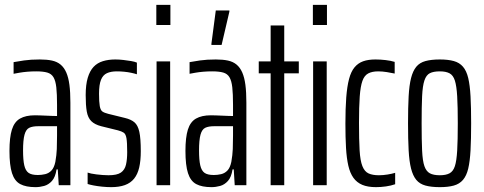

<svg xmlns="http://www.w3.org/2000/svg" viewBox="-20 -763 1994 791"><path d="M126 8Q87 8 63.5 -4.5Q40 -17 29.5 -49.5Q19 -82 19 -141Q19 -197 29 -229Q39 -261 62.5 -274.5Q86 -288 124 -288Q134 -288 146 -287.5Q158 -287 170.5 -286.5Q183 -286 194.5 -285.5Q206 -285 215 -285V-331Q215 -376 212 -403Q209 -430 200.5 -444.5Q192 -459 175 -464Q158 -469 129 -469Q110 -469 92.5 -467.5Q75 -466 60.5 -463.5Q46 -461 36 -459V-507Q51 -510 79 -514Q107 -518 144 -518Q173 -518 194 -513.5Q215 -509 229.5 -497Q244 -485 253 -464.5Q262 -444 266 -413.5Q270 -383 270 -340V0H222L218 -65H213Q208 -33 194 -17.5Q180 -2 162 3Q144 8 126 8ZM136 -42Q151 -42 166 -45.5Q181 -49 192 -60.5Q203 -72 208 -96Q213 -124 214 -149Q215 -174 215 -205V-243H137Q114 -243 100.5 -236.5Q87 -230 81 -208Q75 -186 75 -143Q75 -104 80 -82Q85 -60 97.5 -51Q110 -42 136 -42Z M438 8Q420 8 400.5 6Q381 4 365.5 1Q350 -2 341 -5V-52Q346 -50 355.5 -48Q365 -46 377.5 -44.5Q390 -43 403 -42Q416 -41 427 -41Q462 -41 478 -52Q494 -63 499 -84.5Q504 -106 504 -136Q504 -176 501 -193.5Q498 -211 489.5 -216.5Q481 -222 466 -226L397 -243Q370 -250 356 -264Q342 -278 337.5 -303.5Q333 -329 333 -371Q333 -414 341.5 -442.5Q350 -471 365.5 -487.5Q381 -504 404 -511Q427 -518 455 -518Q471 -518 488 -516Q505 -514 520 -511.5Q535 -509 544 -505V-457Q535 -460 521 -463Q507 -466 491.5 -467.5Q476 -469 461 -469Q437 -469 420.5 -461.5Q404 -454 396 -434Q388 -414 388 -377Q388 -343 391 -326Q394 -309 402 -303.5Q410 -298 426 -294L495 -277Q520 -271 534 -259Q548 -247 554 -220Q560 -193 560 -140Q560 -101 553.5 -73Q547 -45 532.5 -27Q518 -9 494.5 -0.5Q471 8 438 8Z M624 -660V-743H682V-660ZM625 0V-510H681V0Z M851 8Q812 8 788.5 -4.5Q765 -17 754.5 -49.5Q744 -82 744 -141Q744 -197 754 -229Q764 -261 787.5 -274.5Q811 -288 849 -288Q859 -288 871 -287.5Q883 -287 895.5 -286.5Q908 -286 919.5 -285.5Q931 -285 940 -285V-331Q940 -376 937 -403Q934 -430 925.5 -444.5Q917 -459 900 -464Q883 -469 854 -469Q835 -469 817.5 -467.5Q800 -466 785.5 -463.5Q771 -461 761 -459V-507Q776 -510 804 -514Q832 -518 869 -518Q898 -518 919 -513.5Q940 -509 954.5 -497Q969 -485 978 -464.5Q987 -444 991 -413.5Q995 -383 995 -340V0H947L943 -65H938Q933 -33 919 -17.5Q905 -2 887 3Q869 8 851 8ZM861 -42Q876 -42 891 -45.5Q906 -49 917 -60.5Q928 -72 933 -96Q938 -124 939 -149Q940 -174 940 -205V-243H862Q839 -243 825.5 -236.5Q812 -230 806 -208Q800 -186 800 -143Q800 -104 805 -82Q810 -60 822.5 -51Q835 -42 861 -42ZM851 -578V-583L869 -720H925V-715L893 -578Z M1095 0V-461H1046V-510H1095V-658H1151V-510H1211V-461H1151V0Z M1269 -660V-743H1327V-660ZM1270 0V-510H1326V0Z M1529 8Q1495 8 1472.5 -1.5Q1450 -11 1436 -30.5Q1422 -50 1415 -80.5Q1408 -111 1405.5 -154Q1403 -197 1403 -253Q1403 -317 1406.5 -362Q1410 -407 1418 -437.5Q1426 -468 1440.5 -485.5Q1455 -503 1476 -510.5Q1497 -518 1527 -518Q1547 -518 1568.5 -515.5Q1590 -513 1606 -508V-460Q1592 -463 1573.5 -466Q1555 -469 1538 -469Q1513 -469 1497 -460.5Q1481 -452 1473 -429.5Q1465 -407 1462 -365Q1459 -323 1459 -257Q1459 -187 1461.5 -144Q1464 -101 1473 -78.5Q1482 -56 1498.5 -48.5Q1515 -41 1541 -41Q1558 -41 1576.5 -44Q1595 -47 1608 -51V-4Q1591 2 1570 5Q1549 8 1529 8Z M1792 8Q1757 8 1733 1.5Q1709 -5 1695 -22Q1681 -39 1673.5 -68.5Q1666 -98 1663.5 -144Q1661 -190 1661 -255Q1661 -320 1663.5 -366Q1666 -412 1673.5 -441.5Q1681 -471 1695 -488Q1709 -505 1733 -511.5Q1757 -518 1792 -518Q1826 -518 1849.5 -511.5Q1873 -505 1887.5 -488Q1902 -471 1909 -441.5Q1916 -412 1918.5 -366Q1921 -320 1921 -255Q1921 -190 1918.5 -144Q1916 -98 1909 -68.5Q1902 -39 1887.5 -22Q1873 -5 1849.5 1.5Q1826 8 1792 8ZM1792 -41Q1817 -41 1832 -49Q1847 -57 1854 -78.5Q1861 -100 1863.5 -142.5Q1866 -185 1866 -255Q1866 -324 1863.5 -366.5Q1861 -409 1854 -431Q1847 -453 1832 -461Q1817 -469 1792 -469Q1766 -469 1751 -461.5Q1736 -454 1728.5 -431.5Q1721 -409 1719 -366.5Q1717 -324 1717 -255Q1717 -185 1719 -142.5Q1721 -100 1728.5 -78.5Q1736 -57 1751 -49Q1766 -41 1792 -41Z"/></svg>

Font: Saira UltraCondensed
Style: Regular
Weight: 400
Width: 1
Designer: Hector Gatti with collaboration of the Omnibus-Type team
Foundry: Omnibus-Type
Version: Version 1.101